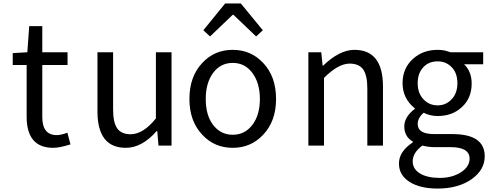

<svg xmlns="http://www.w3.org/2000/svg" viewBox="-20 -847 2840 1117"><path d="M135 -168V-469H54V-538L139 -543L150 -695H226V-543H373V-469H226V-166Q226 -61 310 -61Q335 -61 372 -75L390 -7Q327 13 290 13Q135 13 135 -168Z M547 -199V-543H638V-210Q638 -134 662 -100Q686 -66 740 -66Q813 -66 887 -158V-543H978V0H902L895 -85H892Q806 13 712 13Q547 13 547 -199Z M1158 -62Q1082 -141 1082 -271Q1082 -403 1158 -482Q1228 -557 1334 -557Q1439 -557 1510 -482Q1586 -403 1586 -271Q1586 -141 1510 -62Q1439 13 1334 13Q1228 13 1158 -62ZM1448 -120Q1492 -178 1492 -271Q1492 -364 1448 -423Q1405 -481 1334 -481Q1263 -481 1220 -423Q1177 -365 1177 -271Q1177 -176 1220 -120Q1264 -63 1334 -63Q1404 -63 1448 -120ZM1163 -671 1290 -827H1381L1509 -671L1470 -635L1338 -761H1334L1202 -635Z M1774 0V-543H1849L1857 -465H1860Q1955 -557 2042 -557Q2208 -557 2208 -344V0H2117V-332Q2117 -408 2093 -443Q2068 -477 2014 -477Q1948 -477 1865 -394V0Z M2364 212Q2301 173 2301 104Q2301 34 2382 -19V-23Q2332 -52 2332 -112Q2332 -143 2352 -172Q2370 -197 2393 -213V-217Q2322 -274 2322 -363Q2322 -450 2383 -505Q2441 -557 2526 -557Q2549 -557 2568 -553Q2594 -546 2602 -543H2791V-473H2680Q2724 -431 2724 -361Q2724 -275 2666 -223Q2611 -172 2526 -172Q2482 -172 2445 -191Q2410 -161 2410 -126Q2410 -67 2505 -67H2611Q2800 -67 2800 62Q2800 140 2726 194Q2647 250 2526 250Q2425 250 2364 212ZM2607 -269Q2641 -304 2641 -363Q2641 -422 2608 -456Q2575 -490 2526 -490Q2475 -490 2444 -457Q2410 -422 2410 -363Q2410 -304 2444 -269Q2477 -234 2526 -234Q2574 -234 2607 -269ZM2665 153Q2712 121 2712 76Q2712 9 2601 9H2507Q2473 9 2437 0Q2381 41 2381 92Q2381 136 2423 162Q2466 188 2539 188Q2613 188 2665 153Z"/></svg>

Font: Source Han Sans Regular
Style: Regular
Weight: 400
Designer: Ryoko NISHIZUKA  (kana & ideographs); Paul D. Hunt (Latin, Greek & Cyrillic); Wenlong ZHANG  (bopomofo); Sandoll Communi
Foundry: Adobe Systems Incorporated
Version: Version 1.00 January 18, 2024, initial release